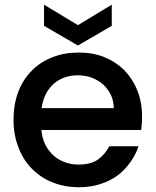

<svg xmlns="http://www.w3.org/2000/svg" viewBox="-20 -782 657 811"><path d="M307.1 -463.9Q248.5 -463.9 207 -428.2Q164.6 -390.1 155.8 -325.2H460.9Q459.5 -357.4 448.2 -381.8Q435.1 -407.2 415 -425.8Q394 -443.8 367.2 -454.1Q339.8 -463.9 307.1 -463.9ZM37.1 -275.9Q37.1 -340.8 57.1 -394Q76.7 -445.8 113.8 -482.9Q149.4 -520 201.2 -540Q251.5 -560.1 312 -560.1Q372.1 -560.1 419.9 -541Q466.8 -522.5 504.9 -485.8Q541 -448.2 560.1 -399.9Q580.1 -349.6 580.1 -289.1Q580.1 -270 579.1 -261.2L576.2 -232.9H154.8Q157.7 -199.2 170.9 -171.9Q183.6 -146 205.1 -126Q224.6 -107.9 252.9 -97.2Q280.3 -86.9 312 -86.9Q365.7 -86.9 396 -109.9Q424.3 -131.3 441.9 -164.1H564.9Q553.2 -128.4 530.8 -97.2Q504.9 -61.5 478 -42Q448.2 -19 404.8 -4.9Q365.7 8.8 312 8.8Q253.4 8.8 203.1 -11.2Q153.8 -30.3 115.2 -68.8Q78.1 -106 58.1 -159.2Q37.1 -211.4 37.1 -275.9ZM166 -672.9V-762.2L309.1 -675.8L452.1 -762.2V-672.9L309.1 -589.8Z"/></svg>

Font: PoppinsZ Medium
Style: Regular
Weight: 500
Designer: Ninad Kale (Devanagari), Jonny Pinhorn (Latin)
Foundry: Indian Type Foundry
Version: Version 3.002;FEAKit 1.0